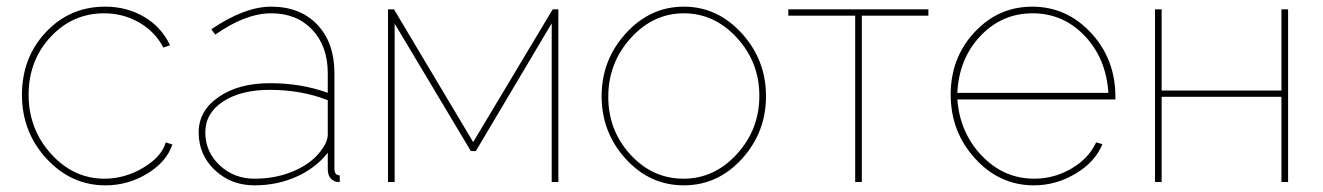

<svg xmlns="http://www.w3.org/2000/svg" viewBox="-20 -547 3975 577"><path d="M297 10Q194 10 120 -70Q46 -150 46 -262Q46 -374 118 -450.5Q190 -527 296 -527Q361 -527 413 -496.5Q465 -466 491 -411L471 -404Q446 -452 398 -479.5Q350 -507 293 -507Q198 -507 132 -436Q66 -365 66 -262Q66 -159 133.5 -84.5Q201 -10 294 -10Q355 -10 410.5 -43Q466 -76 478 -119L498 -113Q481 -61 423 -25.5Q365 10 297 10Z M577 -149Q577 -214 637 -255.5Q697 -297 791 -297Q886 -297 965 -268V-327Q965 -408 918.5 -457.5Q872 -507 795 -507Q718 -507 627 -443L615 -459Q715 -527 795 -527Q882 -527 933.5 -473Q985 -419 985 -327V-40Q985 -20 1001 -20V0Q990 0 987 -2Q965 -10 965 -40V-88Q929 -42 871 -16Q813 10 745 10Q674 10 625.5 -36Q577 -82 577 -149ZM950 -102Q965 -123 965 -143V-246Q885 -277 791 -277Q704 -277 650.5 -242Q597 -207 597 -149Q597 -91 640 -50.5Q683 -10 745 -10Q812 -10 867.5 -35Q923 -60 950 -102Z M1146 0V-519H1164L1402 -120L1641 -519H1658V0H1638V-477L1410 -93H1395L1166 -476V0Z M1860.5 -69.5Q1788 -149 1788 -258Q1788 -367 1861 -447Q1934 -527 2035 -527Q2136 -527 2209 -447Q2282 -367 2282 -258Q2282 -149 2209.5 -69.5Q2137 10 2035 10Q1933 10 1860.5 -69.5ZM1808 -256Q1808 -155 1874.5 -82.5Q1941 -10 2034 -10Q2127 -10 2194.5 -84Q2262 -158 2262 -259Q2262 -360 2194.5 -433.5Q2127 -507 2035 -507Q1943 -507 1875.5 -432.5Q1808 -358 1808 -256Z M2550 0V-500H2349V-519H2770V-500H2570V0Z M3087 10Q2984 10 2910.5 -70.5Q2837 -151 2837 -263Q2837 -373 2908.5 -450Q2980 -527 3082 -527Q3185 -527 3258 -449Q3331 -371 3332 -259V-248H2857Q2865 -147 2931 -78.5Q2997 -10 3088 -10Q3148 -10 3200 -40.5Q3252 -71 3274 -119L3293 -114Q3272 -61 3213 -25.5Q3154 10 3087 10ZM2857 -268H3311Q3304 -372 3239.5 -439.5Q3175 -507 3083 -507Q2991 -507 2926.5 -439Q2862 -371 2857 -268Z M3451 0V-519H3471V-275H3831V-519H3851V0H3831V-256H3471V0Z"/></svg>

Font: Raleway-v4020 Thin
Style: Regular
Weight: 250
Designer: Matt McInerney, Pablo Impallari, Rodrigo Fuenzalida
Foundry: Matt McInerney, Pablo Impallari, Rodrigo Fuenzalida
Version: Version 4.020;PS 004.020;hotconv 1.0.88;makeotf.lib2.5.64775